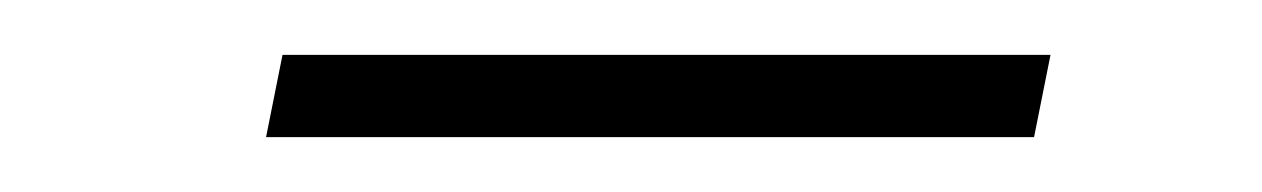

<svg xmlns="http://www.w3.org/2000/svg" viewBox="-20 -330 460 70"><path d="M77 -280 83 -310H363L357 -280Z"/></svg>

Font: Commissioner Thin
Style: Italic
Weight: 100
Italic angle: -12°
Designer: Kostas Bartsokas
Foundry: Kostas Bartsokas
Version: Version 1.000; ttfautohint (v1.8.3)